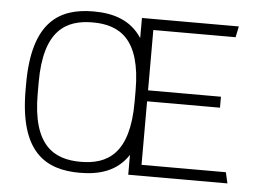

<svg xmlns="http://www.w3.org/2000/svg" viewBox="-50 -761 1133 837"><g transform="rotate(5 516.0 -343.0)"><path d="M539 0H973L962 -48H593V-326H912V-374H593V-638H953L963 -686H539V-598C490 -673 413 -696 327 -696C180 -696 61 -631 61 -356V-330C61 -55 180 10 327 10C413 10 490 -12 539 -87ZM327 -38C210 -38 115 -91 115 -318V-368C115 -595 210 -648 327 -648C444 -648 539 -595 539 -368V-318C539 -91 444 -38 327 -38Z"/></g></svg>

Font: Chivo Light
Style: Regular
Weight: 300
Designer: Hector Gatti
Foundry: Omnibus-Type
Version: Version 1.003;PS 001.003;hotconv 1.0.70;makeotf.lib2.5.58329